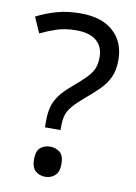

<svg xmlns="http://www.w3.org/2000/svg" viewBox="-84 -779 602 848"><g transform="rotate(10 217.0 -355.0)"><path d="M140 -228Q140 -266 147.5 -293.5Q155 -321 173.5 -346Q192 -371 224 -398Q263 -431 284.5 -453Q306 -475 315 -496Q324 -517 324 -547Q324 -595 293 -621Q262 -647 203 -647Q154 -647 116 -634.5Q78 -622 43 -605L12 -675Q52 -696 100.5 -710Q149 -724 209 -724Q304 -724 356 -677Q408 -630 408 -549Q408 -504 393.5 -472.5Q379 -441 352.5 -414.5Q326 -388 290 -358Q257 -330 239.5 -309Q222 -288 216 -267.5Q210 -247 210 -218V-201H140ZM117 -54Q117 -91 134.5 -106Q152 -121 179 -121Q204 -121 222 -106Q240 -91 240 -54Q240 -18 222 -2Q204 14 179 14Q152 14 134.5 -2Q117 -18 117 -54Z"/></g></svg>

Font: TSCustom
Style: Regular
Weight: 400
Designer: Monotype Design Team
Foundry: Monotype Imaging Inc.
Version: Version 2.004; ttfautohint (v1.8.3) -l 8 -r 50 -G 200 -x 14 